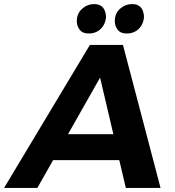

<svg xmlns="http://www.w3.org/2000/svg" viewBox="-77 -920 856 940"><path d="M357 -756Q327 -756 313 -774.5Q299 -793 299 -816Q299 -854 325 -877Q351 -900 384 -900Q437 -900 442 -841Q442 -820 432.2 -800.5Q422.5 -781 403.5 -768.5Q384.5 -756 357 -756ZM543 -756Q513 -756 499 -774.5Q485 -793 485 -816Q485 -855 511 -877.5Q537 -900 571 -900Q623 -900 628 -841Q628 -820 618.2 -800.5Q608.5 -781 589.5 -768.5Q570.5 -756 543 -756ZM709 0H539L507 -136H183L106 0H-57L363 -700H525ZM478 -263 413 -540 256 -263Z"/></svg>

Font: Argentum Sans SemiBold
Style: Italic
Weight: 600
Italic angle: -11°
Designer: Julieta Ulanovsky (font), Cristiano Sobral (main changes and remaster)
Foundry: Julieta Ulanovsky (font), Cristiano Sobral (main changes and remaster)
Version: Version 2.007;June 15, 2022;FontCreator 14.0.0.2814 64-bit; 